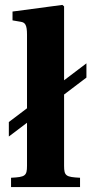

<svg xmlns="http://www.w3.org/2000/svg" viewBox="-20 -762 372 782"><path d="M16 -206 90 -262V-87C90 -45 82 -41 25 -38V0H306V-38C249 -41 241 -45 241 -87V-377L332 -446V-504L241 -435V-736L234 -742L31 -715V-679L66 -673C82 -670 90 -661 90 -621V-321L16 -265Z"/></svg>

Font: Heuristica
Style: Bold
Weight: 700
Version: Version 1.0.1